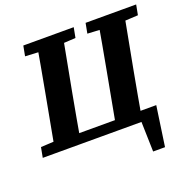

<svg xmlns="http://www.w3.org/2000/svg" viewBox="-165 -798 1111 1124"><g transform="rotate(-20 390.5 -235.5)"><path d="M600 186 594 -34 631 0H163L168 -63H710L674 186ZM59 0 125 -356Q139 -431 152.5 -506.5Q166 -582 179 -657H340L273 -301Q259 -226 245.5 -150.5Q232 -75 219 0ZM86 -594 98 -657H412L400 -594L275 -587H222ZM441 0 507 -356Q521 -431 534.5 -506.5Q548 -582 561 -657H722L655 -301Q641 -226 627.5 -150.5Q614 -75 601 0ZM474 -594 486 -657H801L789 -594L657 -587H604ZM-20 0 -8 -63 127 -70H146L140 0Z"/></g></svg>

Font: Source Serif 4
Style: Bold Italic
Weight: 700
Italic angle: -12°
Designer: Frank Grießhammer
Foundry: Adobe Systems Incorporated
Version: Version 4.004;hotconv 1.0.116;makeotfexe 2.5.65601